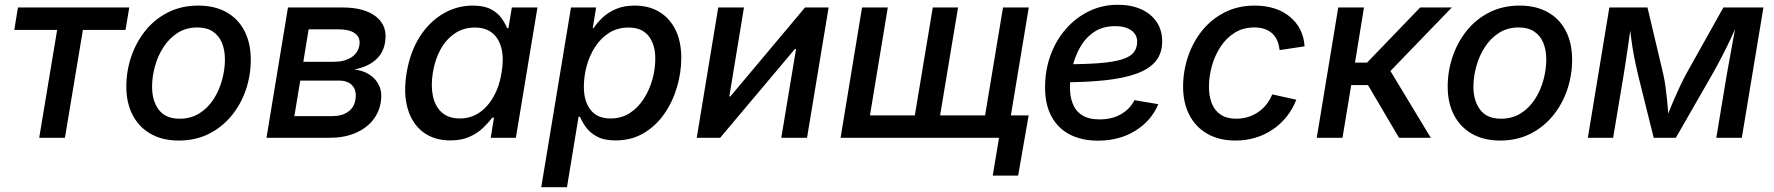

<svg xmlns="http://www.w3.org/2000/svg" viewBox="-20 -570 7337 794"><path d="M142.1 0 216.3 -446.3H39.1L54.2 -539.1H514.6L499 -446.3H322.8L248.5 0Z M719.7 11.2Q651.9 11.2 603.3 -16.4Q554.7 -43.9 528.6 -94.2Q502.4 -144.5 502.4 -211.4Q502.4 -276.4 522.9 -336.4Q543.5 -396.5 582 -444.1Q620.6 -491.7 675.8 -519.3Q731 -546.9 799.8 -546.9Q867.7 -546.9 916.5 -519.5Q965.3 -492.2 991.2 -441.7Q1017.1 -391.1 1017.1 -323.2Q1017.1 -258.3 996.6 -198.2Q976.1 -138.2 937 -90.8Q897.9 -43.5 843 -16.1Q788.1 11.2 719.7 11.2ZM722.7 -79.1Q769.5 -79.1 804.7 -101.3Q839.8 -123.5 863.3 -159.9Q886.7 -196.3 898.4 -239.5Q910.2 -282.7 910.2 -323.7Q910.2 -362.8 897.9 -392.6Q885.7 -422.4 860.4 -439.5Q835 -456.5 795.9 -456.5Q750 -456.5 715.1 -434.3Q680.2 -412.1 656.5 -375.7Q632.8 -339.4 620.8 -296.1Q608.9 -252.9 608.9 -210.9Q608.9 -153.3 636.7 -116.2Q664.6 -79.1 722.7 -79.1Z M1082 0 1170.9 -539.1H1395.5Q1488.3 -539.1 1536.1 -500.5Q1584 -461.9 1572.3 -394.5Q1564.9 -348.6 1531.2 -320.6Q1497.6 -292.5 1445.3 -282.7Q1481 -278.8 1508.1 -261.5Q1535.2 -244.1 1548.1 -215.3Q1561 -186.5 1554.7 -147.5Q1547.4 -103 1519.3 -69.8Q1491.2 -36.6 1445.8 -18.3Q1400.4 0 1341.3 0ZM1197.3 -89.8H1355.5Q1393.1 -89.8 1418.7 -107.2Q1444.3 -124.5 1449.7 -157.7Q1456.1 -193.8 1438 -215.3Q1419.9 -236.8 1379.9 -236.8H1221.7ZM1234.4 -314.5H1360.4Q1403.8 -314.5 1432.4 -332.5Q1460.9 -350.6 1466.3 -383.8Q1471.2 -415 1448.2 -431.9Q1425.3 -448.7 1380.4 -448.7H1256.3Z M1842.3 10.7Q1775.9 10.7 1730.2 -23.4Q1684.6 -57.6 1666 -120.4Q1647.5 -183.1 1661.6 -269Q1676.3 -356 1715.8 -418Q1755.4 -480 1812.5 -513.4Q1869.6 -546.9 1935.1 -546.9Q1981.9 -546.9 2010.3 -531.7Q2038.6 -516.6 2054 -494.9Q2069.3 -473.1 2077.1 -453.6H2082.5L2096.7 -539.1H2202.6L2113.3 0H2009.3L2022.9 -83.5H2015.6Q2000.5 -63 1977.5 -41Q1954.6 -19 1921.4 -4.2Q1888.2 10.7 1842.3 10.7ZM1881.3 -80.1Q1926.8 -80.1 1962.2 -104.2Q1997.6 -128.4 2021.5 -170.9Q2045.4 -213.4 2054.2 -269.5Q2064 -326.2 2054.2 -367.9Q2044.4 -409.7 2016.6 -432.9Q1988.8 -456.1 1943.4 -456.1Q1897 -456.1 1861.1 -431.9Q1825.2 -407.7 1802 -366Q1778.8 -324.2 1770 -269.5Q1761.2 -214.8 1770.5 -171.9Q1779.8 -128.9 1807.6 -104.5Q1835.4 -80.1 1881.3 -80.1Z M2218.3 204.1 2341.3 -539.1H2445.3L2431.2 -453.6H2434.6Q2448.7 -475.1 2471.2 -496.6Q2493.7 -518.1 2526.6 -532.5Q2559.6 -546.9 2605 -546.9Q2663.1 -546.9 2706.3 -521Q2749.5 -495.1 2773.4 -446.8Q2797.4 -398.4 2797.4 -330.6Q2797.4 -269.5 2779.3 -208.7Q2761.2 -147.9 2726.6 -98.4Q2691.9 -48.8 2641.4 -19Q2590.8 10.7 2525.4 10.7Q2478 10.7 2448.5 -5.4Q2418.9 -21.5 2402.8 -44.2Q2386.7 -66.9 2378.9 -86.9H2372.6L2324.7 204.1ZM2504.4 -80.1Q2550.3 -80.1 2584.7 -102.5Q2619.1 -125 2642.6 -161.9Q2666 -198.7 2678 -241.9Q2689.9 -285.2 2689.9 -327.1Q2689.9 -385.7 2662.4 -420.9Q2634.8 -456.1 2579.1 -456.1Q2533.7 -456.1 2499.3 -434.3Q2464.8 -412.6 2441.4 -376.7Q2418 -340.8 2406.2 -297.4Q2394.5 -253.9 2394.5 -210.9Q2394.5 -150.9 2422.4 -115.5Q2450.2 -80.1 2504.4 -80.1Z M3317.4 0H3210.9L3272 -367.2H3267.1L2958 0H2861.3L2950.2 -539.1H3056.6L2996.1 -171.4H3000.5L3309.1 -539.1H3406.7Z M3544.9 -539.1H3651.4L3577.6 -92.8H3763.2L3837.4 -539.1H3941.9L3867.7 -92.8H4053.7L4127.9 -539.1H4234.4L4145 0H3456.1ZM4085.4 156.2 4111.3 0H4072.8L4087.9 -92.8H4233.9L4190.4 156.2Z M4521 11.7Q4452.6 11.7 4403.3 -14.2Q4354 -40 4327.6 -89.8Q4301.3 -139.6 4301.8 -210.9Q4302.2 -281.7 4325 -343.3Q4347.7 -404.8 4388.7 -451.2Q4429.7 -497.6 4484.1 -523.9Q4538.6 -550.3 4602.5 -550.3Q4657.2 -550.3 4698.5 -532Q4739.7 -513.7 4762.9 -479.7Q4786.1 -445.8 4786.1 -398.4Q4786.1 -350.6 4760.3 -318.1Q4734.4 -285.6 4681.9 -266.1Q4629.4 -246.6 4549.6 -238Q4469.7 -229.5 4361.8 -229.5L4375 -304.2Q4465.8 -304.2 4525.4 -308.8Q4585 -313.5 4619.4 -324.2Q4653.8 -335 4668.2 -353Q4682.6 -371.1 4682.6 -397.5Q4682.6 -427.2 4658.2 -444.6Q4633.8 -461.9 4591.8 -461.9Q4540 -461.9 4504.2 -437.5Q4468.3 -413.1 4446.5 -374.3Q4424.8 -335.4 4414.8 -292Q4404.8 -248.5 4404.8 -209.5Q4404.3 -172.9 4415.8 -142.3Q4427.2 -111.8 4454.3 -94Q4481.4 -76.2 4527.8 -76.2Q4578.1 -76.2 4615.7 -97.7Q4653.3 -119.1 4671.4 -155.8L4770 -139.2Q4741.2 -70.3 4675 -29.3Q4608.9 11.7 4521 11.7Z M5089.4 11.2Q5022 11.2 4973.4 -16.4Q4924.8 -43.9 4898.7 -94.2Q4872.6 -144.5 4872.6 -211.4Q4872.6 -274.9 4892.6 -335Q4912.6 -395 4950.9 -442.9Q4989.3 -490.7 5044.4 -518.8Q5099.6 -546.9 5169.4 -546.9Q5213.4 -546.9 5250 -535.2Q5286.6 -523.4 5313.7 -501.2Q5340.8 -479 5356.7 -448Q5372.6 -417 5375 -378.4L5271.5 -362.8Q5269.5 -383.8 5262.5 -400.9Q5255.4 -418 5242.4 -430.4Q5229.5 -442.9 5210.9 -449.7Q5192.4 -456.5 5167.5 -456.5Q5121.1 -456.5 5085.9 -434.6Q5050.8 -412.6 5027.1 -376.2Q5003.4 -339.8 4991.5 -296.6Q4979.5 -253.4 4979.5 -210.9Q4979.5 -172.9 4991.2 -142.8Q5002.9 -112.8 5028.1 -95.9Q5053.2 -79.1 5092.3 -79.1Q5118.7 -79.1 5141.8 -86.4Q5165 -93.8 5184.3 -107.2Q5203.6 -120.6 5218 -139.2Q5232.4 -157.7 5241.2 -179.7L5340.8 -157.7Q5325.7 -118.7 5300.8 -87.6Q5275.9 -56.6 5243.2 -34.4Q5210.4 -12.2 5171.6 -0.5Q5132.8 11.2 5089.4 11.2Z M5425.3 0 5514.2 -539.1H5620.6L5583.5 -311H5633.3L5853 -539.1H5983.9L5730 -276.4L5897 0H5765.6L5637.2 -218.3H5567.9L5531.7 0Z M6184.1 11.2Q6116.2 11.2 6067.6 -16.4Q6019 -43.9 5992.9 -94.2Q5966.8 -144.5 5966.8 -211.4Q5966.8 -276.4 5987.3 -336.4Q6007.8 -396.5 6046.4 -444.1Q6085 -491.7 6140.1 -519.3Q6195.3 -546.9 6264.2 -546.9Q6332 -546.9 6380.9 -519.5Q6429.7 -492.2 6455.6 -441.7Q6481.4 -391.1 6481.4 -323.2Q6481.4 -258.3 6460.9 -198.2Q6440.4 -138.2 6401.4 -90.8Q6362.3 -43.5 6307.4 -16.1Q6252.4 11.2 6184.1 11.2ZM6187 -79.1Q6233.9 -79.1 6269 -101.3Q6304.2 -123.5 6327.6 -159.9Q6351.1 -196.3 6362.8 -239.5Q6374.5 -282.7 6374.5 -323.7Q6374.5 -362.8 6362.3 -392.6Q6350.1 -422.4 6324.7 -439.5Q6299.3 -456.5 6260.3 -456.5Q6214.4 -456.5 6179.4 -434.3Q6144.5 -412.1 6120.8 -375.7Q6097.2 -339.4 6085.2 -296.1Q6073.2 -252.9 6073.2 -210.9Q6073.2 -153.3 6101.1 -116.2Q6128.9 -79.1 6187 -79.1Z M6546.4 0 6635.3 -539.1H6793L6857.9 -265.1Q6863.8 -238.8 6867.4 -212.2Q6871.1 -185.5 6873.8 -159.4Q6876.5 -133.3 6878.2 -109.1Q6879.9 -85 6881.3 -63H6863.8Q6873 -85.9 6882.8 -110.4Q6892.6 -134.8 6903.6 -160.4Q6914.6 -186 6927 -212.4Q6939.5 -238.8 6953.6 -265.1L7106.9 -539.1H7272.5L7183.1 0H7077.6L7120.1 -256.3Q7125 -283.7 7130.4 -313.7Q7135.7 -343.8 7141.4 -374.5Q7147 -405.3 7152.6 -435.5Q7158.2 -465.8 7163.1 -493.7H7174.3Q7156.2 -450.7 7138.2 -412.1Q7120.1 -373.5 7100.6 -335.7Q7081.1 -297.9 7057.6 -256.8L6910.2 0H6818.8L6754.9 -256.8Q6745.1 -297.9 6737.8 -335.4Q6730.5 -373 6725.6 -411.9Q6720.7 -450.7 6715.8 -493.7H6729Q6724.6 -464.4 6720.5 -434.3Q6716.3 -404.3 6711.9 -374.5Q6707.5 -344.7 6703.1 -315.2Q6698.7 -285.6 6693.8 -256.3L6650.9 0Z"/></svg>

Font: Inter 18pt Medium
Style: Italic
Weight: 500
Italic angle: -9.3988°
Designer: Rasmus Andersson
Foundry: rsms
Version: Version 4.001;git-66647c0bb